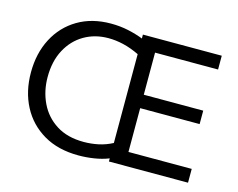

<svg xmlns="http://www.w3.org/2000/svg" viewBox="-101 -878 1289 1042"><g transform="rotate(15 543.0 -357.5)"><path d="M415.5 11Q300.5 11 218.8 -37Q137 -85 93.5 -168.2Q50 -251.5 50 -358Q50 -465.5 93.5 -548.8Q137 -632 216.2 -679Q295.5 -726 402 -726Q454 -726 500.8 -715.8Q547.5 -705.5 584 -691V-713H1027V-635.5H673V-399H1007V-323.5H673V-77.5H1028.5V0H584V-17.5Q546 -2.5 502.5 4.2Q459 11 415.5 11ZM144 -357.5Q144 -278 175.8 -212Q207.5 -146 269.8 -106.5Q332 -67 423.5 -67Q465 -67 505.5 -75.5Q546 -84 584 -104V-603Q537.5 -625.5 494 -635.8Q450.5 -646 409.5 -646Q333.5 -646 273.5 -611Q213.5 -576 178.8 -511.2Q144 -446.5 144 -357.5Z"/></g></svg>

Font: Heraclito
Style: Regular
Weight: 400
Designer: Kostas Bartsokas (font) & Cristiano Sobral (main changes)
Foundry: Kostas Bartsokas (font) & Cristiano Sobral (main changes)
Version: Version 1.00;July 8, 2020;FontCreator 13.0.0.2655 64-bit